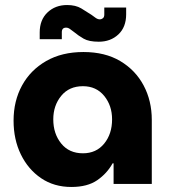

<svg xmlns="http://www.w3.org/2000/svg" viewBox="-20 -732 677 764"><path d="M264 12Q195 12 143.5 -23Q92 -58 63 -117.5Q34 -177 34 -252Q34 -330 67.5 -391.5Q101 -453 163.5 -489Q226 -525 312 -525Q398 -525 458.5 -489Q519 -453 551.5 -392Q584 -331 584 -255V0H432V-82H428Q406 -42 367 -15Q328 12 264 12ZM310 -122Q363 -122 394.5 -160.5Q426 -199 426 -257Q426 -312 394.5 -350.5Q363 -389 310 -389Q255 -389 223.5 -350.5Q192 -312 192 -257Q192 -200 223.5 -161Q255 -122 310 -122ZM373 -566Q334 -566 313 -578Q292 -590 274 -605Q266 -611 258.5 -616.5Q251 -622 243 -622Q226 -622 226 -604V-576H138V-603Q138 -653 169 -682.5Q200 -712 247 -712Q281 -712 303.5 -698.5Q326 -685 344 -673Q352 -667 360.5 -661Q369 -655 377 -655Q384 -655 389.5 -659.5Q395 -664 395 -674V-702H482V-675Q482 -624 451 -595Q420 -566 373 -566Z"/></svg>

Font: MuseoModerno
Style: Bold
Weight: 700
Designer: Pablo Cosgaya, Héctor Gatti, Marcela Romero, and the Authors of The MuseoModerno Project.
Foundry: Omnibus-Type Team
Version: Version 1.001